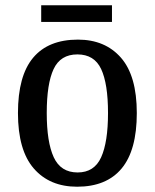

<svg xmlns="http://www.w3.org/2000/svg" viewBox="-20 -697 586 727"><path d="M272 10Q168 10 108 -59Q48 -128 48 -269Q48 -410 105.5 -478.5Q163 -547 275 -547Q378 -547 438 -478.5Q498 -410 498 -269Q498 -128 440.5 -59Q383 10 272 10ZM274 -44Q337 -44 363 -101.5Q389 -159 389 -269Q389 -380 363 -435.5Q337 -491 273 -491Q209 -491 183 -435.5Q157 -380 157 -269Q157 -159 183.5 -101.5Q210 -44 274 -44ZM136 -614V-677H404V-614Z"/></svg>

Font: Noto Serif Khmer SemiCondensed Medium
Style: Regular
Weight: 500
Width: 4
Designer: Danh Hong and the Monotype Design Team
Foundry: Monotype Imaging Inc.
Version: Version 2.004; ttfautohint (v1.8.4.7-5d5b)